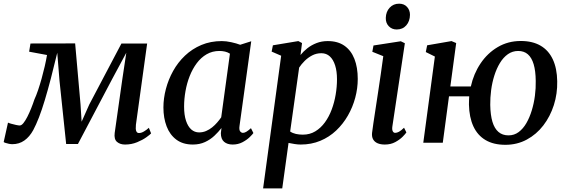

<svg xmlns="http://www.w3.org/2000/svg" viewBox="-48 -794 3158 1068"><path d="M647.5 10Q620 10 602.8 -4.8Q585.5 -19.5 590 -54.5L632 -350.5L654.5 -500.5L575 -352.5L385.5 7H320L283 -345L270.5 -500.5Q252 -423 234.8 -357Q217.5 -291 201.2 -237Q185 -183 168.8 -141.2Q152.5 -99.5 137 -70.5Q116.5 -33 87.5 -12.5Q58.5 8 20.5 8Q12.5 8 2 6Q-8.5 4 -17.2 1Q-26 -2 -27.5 -4L-3.5 -112Q-0.5 -110 13 -106Q26.5 -102 41 -99Q55.5 -96 61.5 -96Q71.5 -96 82.2 -109.2Q93 -122.5 104 -144Q115 -165.5 125.2 -191Q135.5 -216.5 143.5 -241Q153.5 -262.5 163.8 -292.8Q174 -323 183.5 -357Q193 -391 200.8 -424.8Q208.5 -458.5 213.5 -488L114 -506.5L121.5 -552L370 -552.5L400 -212.5L406 -117L448.5 -212.5L627.5 -552H770.5L708 -100Q707 -89 707.2 -78.2Q707.5 -67.5 711.8 -60.8Q716 -54 725.5 -54Q738 -54 752.8 -62.8Q767.5 -71.5 780 -83L792.5 -52Q787 -45.5 766.2 -30.5Q745.5 -15.5 714.5 -2.8Q683.5 10 647.5 10Z M1284.5 -95Q1281 -72 1287.8 -63.5Q1294.5 -55 1303.5 -55Q1312 -55 1322.5 -61.2Q1333 -67.5 1348 -81L1361.5 -54Q1357 -47 1341.2 -31.5Q1325.5 -16 1301 -3Q1276.5 10 1246 10Q1216.5 10 1198.5 -5.2Q1180.5 -20.5 1180.5 -53.5L1184 -82Q1167 -60 1144.5 -38.8Q1122 -17.5 1092.2 -3.8Q1062.5 10 1024.5 10Q969.5 10 933 -17.2Q896.5 -44.5 878.8 -91.2Q861 -138 861 -196Q861 -247 874.8 -299.2Q888.5 -351.5 915 -399.2Q941.5 -447 981 -484.5Q1020.5 -522 1072 -543.8Q1123.5 -565.5 1186 -565.5Q1210 -565.5 1238.5 -559.2Q1267 -553 1288 -545L1349.5 -564.5ZM1231 -495.5Q1218.5 -503.5 1203.8 -507Q1189 -510.5 1172.5 -510.5Q1133 -510.5 1101.5 -492.2Q1070 -474 1046.5 -442.5Q1023 -411 1007.2 -371Q991.5 -331 983.8 -287.2Q976 -243.5 976 -201Q976 -154 986.8 -122Q997.5 -90 1016 -73.8Q1034.5 -57.5 1059.5 -57.5Q1080 -57.5 1098.2 -65.2Q1116.5 -73 1132 -85.5Q1147.5 -98 1160.2 -112.8Q1173 -127.5 1182.5 -141.5Z M1415.5 254 1516 -484 1463 -507 1470 -542 1611.5 -565.5 1632 -554.5 1623.5 -488Q1639.5 -508 1662 -525.8Q1684.5 -543.5 1713 -554.5Q1741.5 -565.5 1775 -565.5Q1831 -565.5 1868 -539.5Q1905 -513.5 1923.5 -466.2Q1942 -419 1942 -355Q1942 -302.5 1928 -250.2Q1914 -198 1887.2 -151.2Q1860.5 -104.5 1822 -68Q1783.5 -31.5 1733.8 -10.8Q1684 10 1624.5 10Q1608.5 10 1591 7.2Q1573.5 4.5 1557 1L1522 254ZM1566 -62.5Q1580 -53 1598 -49Q1616 -45 1636.5 -45Q1675.5 -45 1706 -63.5Q1736.5 -82 1759.2 -113.2Q1782 -144.5 1797 -184.5Q1812 -224.5 1819.2 -268Q1826.5 -311.5 1826.5 -353Q1826.5 -397.5 1816.2 -430Q1806 -462.5 1786.8 -480.2Q1767.5 -498 1739.5 -498Q1712 -498 1688.5 -485.8Q1665 -473.5 1646.5 -455Q1628 -436.5 1616 -418Z M2092.5 10Q2069 10 2052.2 2.8Q2035.5 -4.5 2027.5 -18.8Q2019.5 -33 2021.5 -54.5Q2024 -75 2029 -109Q2034 -143 2040.8 -186.8Q2047.5 -230.5 2055 -280Q2062.5 -329.5 2070 -381Q2077.5 -432.5 2084 -481.5L2023 -506L2029.5 -541L2181.5 -564.5L2204 -553.5L2134.5 -90.5Q2132 -72.5 2136.8 -63.8Q2141.5 -55 2150 -55Q2160 -55 2171.5 -61.2Q2183 -67.5 2199.5 -83.5L2212.5 -57.5Q2207.5 -49.5 2191.8 -33.5Q2176 -17.5 2151 -3.8Q2126 10 2092.5 10ZM2158.5 -630Q2132 -630 2114.5 -648.2Q2097 -666.5 2098 -695Q2099 -729 2119.5 -751.2Q2140 -773.5 2172 -773.5Q2200 -773.5 2216.2 -755.5Q2232.5 -737.5 2232.5 -711.5Q2232 -676 2212 -653Q2192 -630 2158.5 -630Z M2457 -313H2571Q2586.5 -383.5 2625 -441Q2663.5 -498.5 2720.8 -532.2Q2778 -566 2849 -566Q2914 -566 2958.8 -540Q3003.5 -514 3027 -463.8Q3050.5 -413.5 3051.5 -342Q3053 -273 3032.8 -209.5Q3012.5 -146 2974.2 -96.2Q2936 -46.5 2882.2 -17.5Q2828.5 11.5 2763 11.5Q2697.5 11.5 2653 -14.8Q2608.5 -41 2585.2 -91.2Q2562 -141.5 2560.5 -212.5Q2560.5 -224 2561 -235.5Q2561.5 -247 2562 -258H2449.5L2415 0H2306.5L2371 -479.5L2320.5 -504.5L2328 -542L2463.5 -565.5L2489.5 -554.5ZM2834.5 -510.5Q2802.5 -510.5 2777 -492.5Q2751.5 -474.5 2732.8 -443.5Q2714 -412.5 2701.8 -373.8Q2689.5 -335 2684 -292.8Q2678.5 -250.5 2679 -210.5Q2680 -154 2691.2 -116.5Q2702.5 -79 2724.8 -60Q2747 -41 2780.5 -41Q2812.5 -41 2837.2 -59.5Q2862 -78 2880 -109.2Q2898 -140.5 2910 -179.8Q2922 -219 2927.5 -261.5Q2933 -304 2932 -344Q2931.5 -399.5 2920.5 -436.5Q2909.5 -473.5 2888.2 -492Q2867 -510.5 2834.5 -510.5Z"/></svg>

Font: Merriweather 24pt Medium
Style: Italic
Weight: 500
Italic angle: -7.8°
Version: Version 2.101